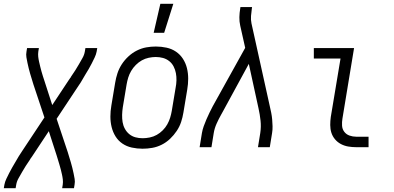

<svg xmlns="http://www.w3.org/2000/svg" viewBox="-46 -772 2066 1007"><path d="M-26 215 -23 197Q-20 181 -12.5 165.5Q-5 150 2.5 135Q10 120 18.5 105.5Q27 91 35.5 76.5Q44 62 52.5 47.5Q61 33 71 19L187 -156L129 -330Q125 -344 120.5 -358Q116 -372 112 -386Q108 -400 104.5 -414Q101 -428 98 -442.5Q95 -457 92.5 -471.5Q90 -486 93 -502L96 -520H158L155 -502Q153 -488 154.5 -474.5Q156 -461 159 -448Q162 -435 165 -422.5Q168 -410 171.5 -397.5Q175 -385 179 -372.5Q183 -360 187 -348L228 -221L316 -354Q318 -356 319 -358Q320 -360 322 -363H323Q324 -366 325.5 -368Q327 -370 328 -372Q339 -388 349 -403.5Q359 -419 368 -435Q377 -451 386.5 -467.5Q396 -484 399 -502L402 -520H464L461 -502Q458 -486 450.5 -470.5Q443 -455 435.5 -440Q428 -425 419.5 -410.5Q411 -396 402 -381.5Q393 -367 385 -352.5Q377 -338 367 -324L251 -149L309 25Q313 39 317.5 53Q322 67 326 81Q330 95 333.5 109Q337 123 340 137.5Q343 152 345.5 166.5Q348 181 345 197L342 215H280L283 197Q285 183 283.5 169.5Q282 156 279 143Q276 130 273 117.5Q270 105 266 92.5Q262 80 258.5 67.5Q255 55 251 43L210 -84L122 49Q120 51 119 53Q118 55 116 58H115Q114 61 112.5 63Q111 65 110 67Q99 83 89 98.5Q79 114 70 130Q61 146 51.5 162.5Q42 179 39 197L36 215Z M702 8Q673 8 645.5 2Q618 -4 596 -19Q574 -34 560 -56.5Q546 -79 539.5 -105.5Q533 -132 533 -160.5Q533 -189 538 -218L558 -338Q562 -363 570 -387.5Q578 -412 592.5 -434.5Q607 -457 627.5 -476Q648 -495 672 -507Q696 -519 721 -523.5Q746 -528 771 -528Q800 -528 827.5 -522Q855 -516 877 -501Q899 -486 913.5 -463.5Q928 -441 934.5 -414.5Q941 -388 941 -359.5Q941 -331 936 -302L916 -182Q912 -157 904 -132.5Q896 -108 881 -85.5Q866 -63 846 -44Q826 -25 802 -13Q778 -1 752.5 3.5Q727 8 702 8ZM702 -47Q720 -47 739.5 -51Q759 -55 776 -64.5Q793 -74 807.5 -88.5Q822 -103 831.5 -120Q841 -137 846.5 -155Q852 -173 855 -191L875 -311Q879 -331 879.5 -350.5Q880 -370 876.5 -388.5Q873 -407 864.5 -423.5Q856 -440 841.5 -451.5Q827 -463 809 -468Q791 -473 771 -473Q753 -473 734 -469Q715 -465 698 -455.5Q681 -446 666.5 -431.5Q652 -417 642 -400Q632 -383 626.5 -365Q621 -347 618 -329L598 -209Q595 -189 594.5 -169.5Q594 -150 597 -131.5Q600 -113 609 -96.5Q618 -80 632 -68.5Q646 -57 664 -52Q682 -47 702 -47ZM760 -600 795 -752H863L815 -600Z M1001 0 1013 -74Q1016 -92 1022.5 -110Q1029 -128 1036.5 -145.5Q1044 -163 1052.5 -180.5Q1061 -198 1070 -215L1240 -521L1214 -637Q1209 -659 1209.5 -682Q1210 -705 1214 -728L1215 -735H1276L1275 -728Q1272 -708 1270.5 -688Q1269 -668 1273 -649L1369 -215Q1373 -198 1376.5 -180.5Q1380 -163 1381.5 -145.5Q1383 -128 1383.5 -110Q1384 -92 1381 -74L1369 0H1307L1319 -74Q1324 -107 1320.5 -139.5Q1317 -172 1310 -203L1259 -437L1124 -189Q1121 -184 1119 -180Q1117 -176 1114 -171Q1101 -148 1090 -123.5Q1079 -99 1075 -74L1063 0Z M1823 0Q1801 0 1780.5 -3.5Q1760 -7 1742 -16.5Q1724 -26 1711 -41.5Q1698 -57 1692 -76Q1686 -95 1686 -116.5Q1686 -138 1689 -159L1740 -465H1600V-520H1811L1750 -150Q1747 -132 1748 -113.5Q1749 -95 1759.5 -81Q1770 -67 1787 -61Q1804 -55 1822 -55H1887V0Z"/></svg>

Font: Iosevka Curly Light
Style: Italic
Weight: 300
Italic angle: -9°
Monospace: yes
Designer: Belleve Invis
Foundry: Belleve Invis
Version: Version 22.1.2; ttfautohint (v1.8.4)